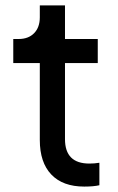

<svg xmlns="http://www.w3.org/2000/svg" viewBox="-20 -683 436 709"><path d="M127 -166V-450H29V-539H49Q85 -539 106 -560.5Q127 -582 127 -619V-663H220V-539H341V-450H220V-169Q220 -79 310 -79Q329 -79 347 -82V1Q326 6 291 6Q212 6 169.5 -38.5Q127 -83 127 -166Z"/></svg>

Font: Eudoxus Sans Medium
Style: Regular
Weight: 500
Designer: Stijn de Vries
Foundry: tokotype
Version: Version 2.005